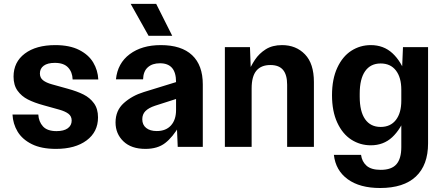

<svg xmlns="http://www.w3.org/2000/svg" viewBox="-20 -736 2223 962"><path d="M47.9 -352.2Q47.9 -424.9 104.3 -467.5Q160.7 -510 256.9 -510Q329 -510 376.6 -485.8Q424.1 -461.6 447.1 -422.9Q470.2 -384.2 472.5 -337.8H343.9Q342.9 -374.5 321.3 -397.7Q299.7 -421 254.9 -421Q218.4 -421 199.1 -406.8Q179.9 -392.5 179.9 -368Q179.9 -346.4 195.5 -334Q211.2 -321.5 240.2 -313.5L319.9 -291.3Q366.3 -278.6 398.5 -262.4Q430.7 -246.3 450.9 -218.4Q471.1 -190.6 471.1 -147.8Q471.1 -75.1 413.9 -32.5Q356.7 10 260.5 10Q187 10 139.3 -13.9Q91.6 -37.7 68.2 -76.6Q44.9 -115.4 42.6 -162.2H171.9Q173.9 -126.2 195.4 -102.6Q217 -79 263.2 -79Q299.7 -79 319.4 -93.2Q339.1 -107.5 339.1 -132Q339.1 -153.6 323 -165.9Q306.8 -178.2 277.5 -186.5L197.9 -208.7Q151.4 -221.4 119.7 -237.6Q88 -253.7 67.9 -281.6Q47.9 -309.4 47.9 -352.2Z M558.9 -122.4Q558.9 -182.5 600.4 -219.6Q641.9 -256.8 700.6 -274.8L900.1 -336.3V-252.2L757 -206.3Q724.8 -195.6 708.8 -179.5Q692.9 -163.4 692.9 -138.5Q692.9 -110.6 712.3 -95Q731.8 -79.4 765.3 -79.4Q811.2 -79.4 836.6 -107.5Q862.1 -135.6 862.1 -184.8V-325Q862.1 -372.5 842 -395.7Q821.9 -419 781.5 -419Q743 -419 720.5 -398.7Q697.9 -378.4 696.9 -338.5H560.9Q569.2 -419.3 630 -464.6Q690.7 -510 785.5 -510Q889 -510 942.6 -459.6Q996.1 -409.3 996.1 -313.1V0H870.5L865.5 -120L879.5 -107Q845.2 -48.3 807.3 -19.2Q769.5 10 708.5 10Q637.8 10 598.4 -27.8Q558.9 -65.7 558.9 -122.4ZM634.8 -716.5H762.6L843 -556.5H724.5Z M1106.7 -500H1232.4L1237.4 -366.5L1215.8 -357.5Q1236.7 -405.5 1257.5 -436.7Q1278.3 -467.9 1311.5 -489Q1344.7 -510 1393 -510Q1463.4 -510 1508.1 -463.6Q1552.8 -417.3 1552.8 -325.2V0H1418.7V-311.5Q1418.7 -361 1398.3 -385.6Q1377.9 -410.2 1334.7 -410.2Q1288.3 -410.2 1264.5 -381.7Q1240.8 -353.1 1240.8 -293.2V0H1106.7Z M1652.9 39.9H1789Q1793.3 73.4 1816.5 94.2Q1839.7 115 1887.5 115Q1941.9 115 1966.3 86.9Q1990.7 58.8 1990.7 1V-138L2015.7 -162Q1988.4 -88.7 1944.9 -48.3Q1901.4 -8 1837.8 -8Q1784.5 -8 1740.3 -36.3Q1696.2 -64.7 1669.9 -121.5Q1643.5 -178.4 1643.5 -259Q1643.5 -339.6 1669.9 -396.5Q1696.2 -453.3 1740.3 -481.7Q1784.5 -510 1837.8 -510Q1902.1 -510 1946.3 -469.3Q1990.4 -428.6 2015.7 -356L1994.1 -380L1999.1 -500H2124.8V-17.5Q2124.8 90.9 2063.7 148.5Q2002.6 206 1884.5 206Q1782.7 206 1722.2 162Q1661.6 117.9 1652.9 39.9ZM1990.7 -231.4V-286.6Q1990.7 -347.8 1963.7 -382.9Q1936.6 -418 1887.2 -418Q1836.4 -418 1809.3 -379.2Q1782.3 -340.5 1782.3 -266.6V-251.4Q1782.3 -177.5 1809.3 -138.8Q1836.4 -100 1887.2 -100Q1936.6 -100 1963.7 -135.1Q1990.7 -170.2 1990.7 -231.4Z"/></svg>

Font: TASA Orbiter VF Text
Style: Regular
Weight: 400
Designer: Weizhong Zhang
Foundry: 本地遙控
Version: Version 1.001;Glyphs 3.2 (3192)